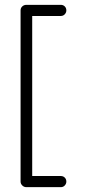

<svg xmlns="http://www.w3.org/2000/svg" viewBox="-20 -660 363 793"><path d="M231 113H89Q79 113 72 106Q65 99 65 90V-617Q65 -627 72 -633.5Q79 -640 89 -640H231Q241 -640 247.5 -633.5Q254 -627 254 -617Q254 -608 247.5 -601Q241 -594 231 -594H113V67H231Q241 67 247.5 73.5Q254 80 254 90Q254 99 247.5 106Q241 113 231 113Z"/></svg>

Font: Hoogli
Style: Regular
Weight: 400
Designer: Anand Singh Naorem
Foundry: Brand New Type
Version: Version 1.00 b007